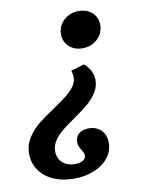

<svg xmlns="http://www.w3.org/2000/svg" viewBox="-121 -480 539 731"><g transform="rotate(-10 149.0 -115.0)"><path d="M-46.1 73.3Q-46.1 40.8 -28.6 13.5Q-11.1 -13.9 13.9 -34.1Q38.9 -54.3 78.7 -80.6Q110.7 -102.3 128.8 -116.5Q146.8 -130.6 159.2 -147.4Q171.6 -164.1 171.6 -182.7Q171.6 -189.4 170.4 -196.4Q169.2 -203.5 167.2 -209.2L218.8 -224.5Q235.3 -209.7 243.5 -193.2Q251.7 -176.8 251.7 -159.1Q251.7 -132.6 237.2 -110.1Q222.6 -87.6 202 -70.3Q181.5 -53 146.7 -28.8Q115.1 -7.1 96.4 8.3Q77.7 23.6 65.4 42.4Q53 61.2 53 82.2Q53 100.5 61.4 114.5Q69.8 128.4 84.9 136Q100 143.5 119.5 143.5Q138.6 143.5 150.4 136.5Q162.2 129.5 162.2 117.5Q162.2 112.3 159.4 106.3Q156.7 100.4 153.2 94.8Q148.1 86.8 144.9 79.1Q141.7 71.4 141.7 62.5Q141.7 42.4 156 30.5Q170.3 18.6 194 18.6Q223.6 18.6 241.9 37Q260.1 55.4 260.1 85.7Q260.1 117.2 240.2 142.8Q220.3 168.5 185.1 183Q150 197.6 106.5 197.6Q61.3 197.6 26.7 182Q-7.8 166.5 -27 138.3Q-46.1 110.1 -46.1 73.3ZM152.4 -352Q152.4 -383.9 175.9 -406Q199.4 -428 234 -428Q265.7 -428 285.8 -409.4Q305.9 -390.8 305.9 -361.7Q305.9 -329.7 282.4 -307.7Q258.8 -285.7 224.3 -285.7Q193 -285.7 172.7 -304.5Q152.4 -323.3 152.4 -352Z"/></g></svg>

Font: Playfair Micro SmCond SmLight
Style: Italic
Weight: 360
Width: 4
Italic angle: -15.6°
Designer: Claus Eggers Sørensen
Foundry: Claus Eggers Sørensen
Version: Version 2.203;Glyphs 3.3 (3326)